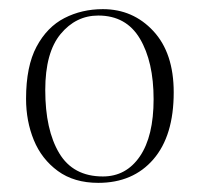

<svg xmlns="http://www.w3.org/2000/svg" viewBox="-20 -762 437 420"><path d="M195 -362Q142 -362 106.5 -388Q71 -414 54 -455.5Q37 -497 37 -546Q37 -617 60 -660Q83 -703 121 -722.5Q159 -742 205 -742Q271 -742 315.5 -694Q360 -646 360 -560Q360 -465 315.5 -413.5Q271 -362 195 -362ZM205 -376Q256 -376 286 -420Q316 -464 316 -545Q316 -627 286 -677.5Q256 -728 195 -728Q146 -728 112.5 -687.5Q79 -647 79 -565Q79 -478 109.5 -427Q140 -376 205 -376Z"/></svg>

Font: Display Extralight
Style: Regular
Weight: 200
Designer: Latin by Veronika Burian and Jose Scaglione. Greek by Irene Vlachou. Cyrillic by Vera Evstafieva.
Foundry: TypeTogether
Version: Version 3.002